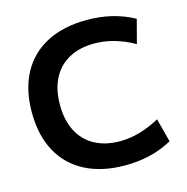

<svg xmlns="http://www.w3.org/2000/svg" viewBox="-109 -844 930 957"><g transform="rotate(-15 355.5 -365.0)"><path d="M422 10Q302 10 216 -34.5Q130 -79 84.5 -163Q39 -247 39 -365Q39 -483 84.5 -567Q130 -651 216 -695.5Q302 -740 422 -740Q559 -740 665 -681L633 -559Q530 -617 428 -617Q352 -617 297 -587Q242 -557 213 -500.5Q184 -444 184 -365Q184 -287 213 -230Q242 -173 297 -143Q352 -113 428 -113Q528 -113 633 -171L665 -49Q559 10 422 10Z"/></g></svg>

Font: M PLUS 2 Thin
Style: Bold
Weight: 700
Version: Version 1.001